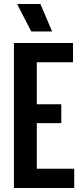

<svg xmlns="http://www.w3.org/2000/svg" viewBox="-20 -945 422 965"><path d="M50 0V-729H347V-632H165V-97H353V0ZM150 -326V-421H288V-326ZM137 -787 66 -925H183L242 -787Z"/></svg>

Font: Hubot Sans Condensed SemiBold
Style: Regular
Weight: 600
Width: 3
Designer: Deni Anggara
Foundry: GitHub, Inc., Subsidiary of Microsoft Corporation
Version: Version 2.000